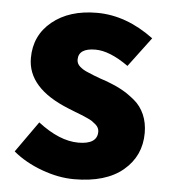

<svg xmlns="http://www.w3.org/2000/svg" viewBox="-47 -626 603 683"><g transform="rotate(5 255.0 -284.5)"><path d="M242.2 13.7Q186.5 13.7 126.5 -8.3Q66.4 -30.3 23.4 -66.4L101.6 -176.8Q178.7 -117.2 246.1 -117.2Q313.5 -117.2 313.5 -162.1Q313.5 -168.9 310.5 -175.3Q307.6 -181.6 300.8 -187.5Q293.9 -193.4 287.6 -197.8Q281.2 -202.1 269 -207.5Q256.8 -212.9 248.5 -216.3Q240.2 -219.7 224.6 -225.6Q209 -231.4 200.2 -235.4Q51.8 -294.9 51.8 -402.3Q51.8 -483.4 112.8 -533.2Q173.8 -583 272.5 -583Q377 -583 475.6 -509.8L396.5 -404.3Q329.1 -452.1 278.3 -452.1Q217.8 -452.1 217.8 -411.1Q217.8 -404.3 220.7 -397.9Q223.6 -391.6 230 -386.2Q236.3 -380.9 242.7 -377Q249 -373 261.2 -368.2Q273.4 -363.3 281.2 -359.9Q289.1 -356.4 304.7 -351.1Q320.3 -345.7 329.1 -342.8Q360.4 -331.1 383.3 -318.4Q406.2 -305.7 429.7 -286.1Q453.1 -266.6 465.8 -237.3Q478.5 -208 478.5 -171.9Q478.5 -89.8 417 -38.1Q355.5 13.7 242.2 13.7Z"/></g></svg>

Font: Bpmf Zihi Sans Heavy
Style: Heavy
Weight: 900
Foundry: But Ko
Version: Version 1.320